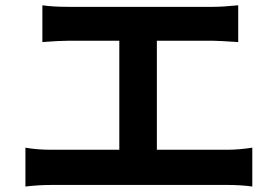

<svg xmlns="http://www.w3.org/2000/svg" viewBox="-20 -718 1040 719"><path d="M567.4 -157.2H832Q874 -157.2 924.8 -165V-19.5Q882.8 -25.4 832 -25.4H172.9Q125 -25.4 75.2 -19.5V-165Q117.2 -157.2 172.9 -157.2H426.8V-565.4H234.4Q202.1 -565.4 138.7 -560.5V-698.2Q177.7 -692.4 234.4 -692.4H778.3Q813.5 -692.4 872.1 -698.2V-560.5Q796.9 -565.4 778.3 -565.4H567.4Z"/></svg>

Font: Gen Shin Gothic Monospace Bold
Style: Bold
Weight: 700
Designer: [Source Han Sans]
Ryoko NISHIZUKA  (kana & ideographs); Paul D. Hunt (Latin, Greek & Cyrillic); Wenlong ZHANG  (bopomofo
Version: Version 1.002.20150607